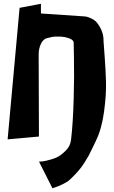

<svg xmlns="http://www.w3.org/2000/svg" viewBox="-20 -719 611 1033"><path d="M356.4 247.1Q343.3 259.3 319.6 271Q295.9 282.7 279.3 288.1L262.2 293.9L189.9 150.9Q198.2 150.4 211.7 148.9Q225.1 147.5 256.3 138.4Q287.6 129.4 306.2 115.2Q334 94.2 346.9 75.4Q359.9 56.6 362.8 28.3Q373 -60.5 376.5 -189.7Q379.9 -318.8 377.9 -403.3L376.5 -488.3V-488.8Q376.5 -503.4 354.5 -511.7Q329.6 -521.5 301 -522.2Q272.5 -522.9 261.5 -520.5Q250.5 -518.1 231 -513.2Q212.4 -508.3 200.2 -483.2Q188 -458 188 -425.8L189.5 15.6L21 30.8L85.4 -676.8L200.2 -698.7V-646.5L431.6 -630.9Q436.5 -630.9 444.3 -629.6Q452.1 -628.4 470.7 -619.9Q489.3 -611.3 501 -597.7Q516.1 -579.1 525.9 -556.6Q537.1 -530.8 537.1 -501V-500.5V-496.1Q537.1 -493.7 542.7 -420.7Q548.3 -347.7 550.3 -278.8Q552.2 -210 539.8 -117.9Q527.3 -25.9 497.1 36.1Q494.1 41.5 479.2 73.5Q464.4 105.5 457.8 117.2Q451.2 128.9 435.3 154.5Q419.4 180.2 400.4 201.9Q381.3 223.6 356.4 247.1Z"/></svg>

Font: Some Time Later
Style: Regular
Weight: 400
Version: Version 003.300